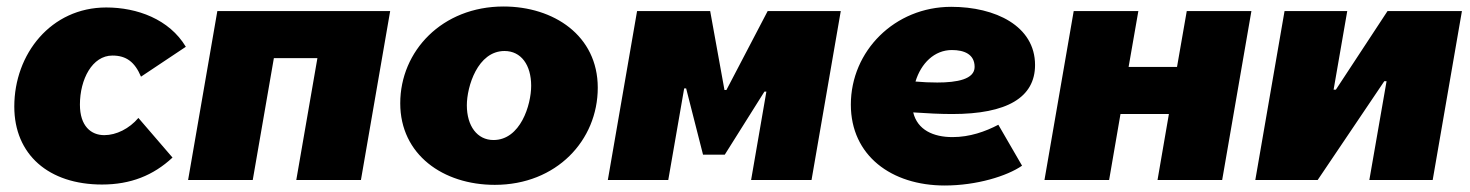

<svg xmlns="http://www.w3.org/2000/svg" viewBox="-20 -554 4526 591"><path d="M294 14C382 14 452 -14 511 -69L406 -191C378 -158 338 -138 301 -138C260 -138 226 -166 226 -232C226 -310 264 -383 326 -383C369 -383 395 -363 414 -318L552 -410C501 -495 402 -531 307 -531C137 -531 24 -388 24 -226C24 -78 130 14 294 14Z M559 0H758L823 -375H957L892 0H1091L1181 -520H649Z M1503 15C1693 15 1820 -122 1820 -284C1820 -445 1684 -534 1530 -534C1341 -534 1212 -397 1212 -236C1212 -78 1344 15 1503 15ZM1499 -123C1449 -123 1417 -166 1417 -230C1417 -287 1450 -397 1533 -397C1584 -397 1615 -354 1615 -290C1615 -231 1582 -123 1499 -123Z M1851 0H2037L2086 -282H2092L2144 -78H2211L2333 -272H2339L2292 0H2478L2568 -520H2343L2216 -277H2210L2166 -520H1941Z M2888 17C2986 17 3080 -12 3126 -44L3053 -170C3013 -149 2965 -132 2912 -132C2853 -132 2804 -154 2791 -208C2835 -205 2875 -203 2911 -203C3080 -203 3166 -254 3166 -354C3166 -474 3044 -533 2908 -533C2734 -533 2599 -397 2599 -232C2599 -75 2724 17 2888 17ZM2798 -303C2815 -359 2856 -400 2910 -400C2948 -400 2980 -387 2980 -348C2980 -310 2926 -300 2865 -300C2843 -300 2820 -301 2798 -303Z M3633 -520 3603 -348H3454L3484 -520H3285L3195 0H3394L3429 -203H3578L3543 0H3742L3832 -520Z M3844 0H4036L4241 -304H4248L4195 0H4390L4480 -520H4251L4092 -278H4085L4127 -520H3934Z"/></svg>

Font: Fixel Display 20240404 Black
Style: Italic
Weight: 900
Italic angle: -10°
Designer: AlfaBravo + MacPaw
Foundry: Kyrylo Tkachov, Marchela Mozhyna, Serhii Makarenko, Maria Weinstein, Zakhar Kryvoshyya
Version: Version 1.211;Glyphs 3.2 (3225)